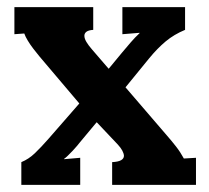

<svg xmlns="http://www.w3.org/2000/svg" viewBox="-20 -520 588 540"><path d="M449.2 -139.2Q462.9 -123.5 475.1 -107.9Q487.3 -92.3 497.1 -74.2L531.2 -76.2V0H295.4V-64Q313 -64.9 320.8 -69.6Q328.6 -74.2 328.6 -82Q327.6 -95.7 311.5 -113.3L252.4 -175.8H251.5L205.1 -120.1Q202.6 -116.7 197 -110.1Q191.4 -103.5 184.6 -96.2Q177.7 -88.9 171.1 -82.5Q164.6 -76.2 160.2 -73.2V-72.3L205.6 -76.2V0H40V-64Q60.5 -72.3 78.1 -89.1Q95.7 -106 116.2 -129.4L203.1 -229L105.5 -344.2Q99.1 -351.6 90.6 -361.8Q82 -372.1 73.5 -383.3Q64.9 -394.5 58.1 -405.8Q51.3 -417 48.3 -425.8L20.5 -423.8V-500H242.2V-436Q229 -435.1 223.1 -430.7Q217.3 -426.3 217.3 -419.4Q217.3 -411.6 223.1 -401.9Q229 -392.1 238.8 -380.9L285.2 -327.1H286.1L323.7 -372.6Q335.9 -387.2 347.9 -401.1Q359.9 -415 372.6 -426.8V-427.7L324.2 -423.8V-500H500.5V-436Q469.7 -423.3 446 -403.6Q422.4 -383.8 399.9 -356.4L333 -274.4Z"/></svg>

Font: Parastoo FD
Style: Bold-FD
Weight: 700
Foundry: Saber Rastikerdar (saber.rastikerdar@gmail.com)
Version: Version 2.0.1